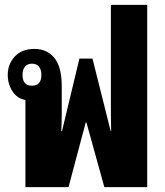

<svg xmlns="http://www.w3.org/2000/svg" viewBox="-20 -773 680 793"><path d="M85 0V-360Q51 -366 31.5 -396Q12 -426 12 -464Q12 -508 41 -539.5Q70 -571 122 -571Q174 -571 204.5 -534Q235 -497 235 -417V-299Q235 -267 233 -231H236L308 -531H362L437 -232H439Q439 -249 438.5 -266Q438 -283 438 -299V-753H588V0H411L337 -267H334L263 0ZM112 -419Q151 -419 151 -464Q151 -485 141 -497.5Q131 -510 112 -510Q93 -510 83 -497.5Q73 -485 73 -464Q73 -419 112 -419Z"/></svg>

Font: Noto Sans Thai Looped ExtraCondensed Black
Style: Regular
Weight: 900
Width: 2
Designer: Sasikarn Vongin, Ben Mitchell
Foundry: The Fontpad Ltd
Version: Version 1.001; ttfautohint (v1.8.4.7-5d5b)